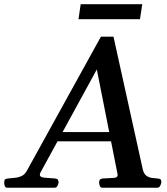

<svg xmlns="http://www.w3.org/2000/svg" viewBox="-69 -875 777 895"><path d="M478.5 -65.4 382.3 -551.3 119.6 -70.8Q118.2 -68.4 117.4 -65.4Q116.7 -62.5 116.7 -60.1Q116.7 -48.8 137.5 -46.9Q158.2 -44.9 187.5 -43Q197.8 -42 200.7 -37.4Q203.6 -32.7 204.1 -24.9Q203.6 -19 199.2 -9.5Q194.8 0 186 0H-36.6Q-44.4 0 -47.1 -9.3Q-49.8 -18.6 -49.3 -24.4Q-49.3 -35.6 -45.2 -38.8Q-41 -42 -31.7 -43Q-17.6 -44.9 -0.5 -46.1Q16.6 -47.4 32.5 -54.9Q48.3 -62.5 58.1 -82.5L401.4 -704.1H460L597.2 -82.5Q603 -62.5 615 -54.7Q627 -46.9 640.9 -45.4Q654.8 -43.9 665.5 -43Q675.3 -42 679.2 -39.1Q683.1 -36.1 683.1 -24.9Q682.6 -19 678 -9.5Q673.3 0 665 0H407.7Q399.4 0 396 -9.5Q392.6 -19 393.1 -24.4Q392.1 -41 409.7 -43Q440.9 -44.9 460.2 -45.7Q479.5 -46.4 479.5 -59.1Q479.5 -61 478.5 -65.4ZM181.6 -216.3 195.3 -259.3H471.2L479 -216.3ZM296.9 -785.6 307.1 -855.5H594.2L583.5 -785.6Z"/></svg>

Font: Gelasio Medium
Style: Italic
Weight: 500
Italic angle: -8.5°
Designer: Eben Sorkin
Foundry: Eben Sorkin
Version: Version 1.008